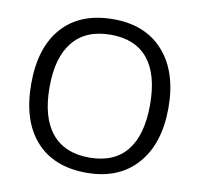

<svg xmlns="http://www.w3.org/2000/svg" viewBox="-81 -810 941 905"><g transform="rotate(10 389.5 -357.5)"><path d="M717.8 -357.9Q717.8 -186.5 631.1 -88.4Q544.4 9.8 390.1 9.8Q232.4 9.8 146.7 -86.7Q61 -183.1 61 -358.9Q61 -533.2 147 -629.2Q232.9 -725.1 391.1 -725.1Q544.9 -725.1 631.3 -627.4Q717.8 -529.8 717.8 -357.9ZM148.9 -357.9Q148.9 -212.9 210.7 -137.9Q272.5 -63 390.1 -63Q508.8 -63 569.3 -137.7Q629.9 -212.4 629.9 -357.9Q629.9 -502 569.6 -576.4Q509.3 -650.9 391.1 -650.9Q272.5 -650.9 210.7 -575.9Q148.9 -501 148.9 -357.9Z"/></g></svg>

Font: f06597129
Style: Regular
Weight: 400
Foundry: Ascender Corporation
Version: Version 1.10